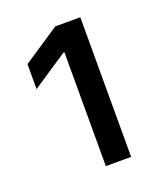

<svg xmlns="http://www.w3.org/2000/svg" viewBox="-91 -863 481 564"><g transform="rotate(-20 149.0 -581.5)"><path d="M145 -363.3V-719.2H142.1L31.2 -645.5V-723.6L146 -799.8H224.1V-363.3Z"/></g></svg>

Font: Inter Cardless Tabular
Style: Regular
Weight: 400
Designer: Rasmus Andersson
Foundry: rsms
Version: Version 4.000;git-4fc901f